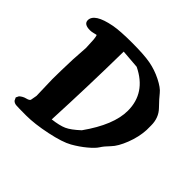

<svg xmlns="http://www.w3.org/2000/svg" viewBox="-164 -841 1013 1013"><g transform="rotate(45 342.5 -334.5)"><path d="M516.6 -398.4Q516.6 -531.7 385.3 -595.2L280.3 -603.5Q276.9 -340.8 264.6 -82Q316.9 -88.4 345.9 -101.3Q375 -114.3 417.5 -153.8Q516.6 -293 516.6 -398.4ZM658.2 -430.7V-396.5Q655.3 -341.8 633.5 -285.9Q611.8 -230 585.4 -202.9Q559.1 -175.8 547.4 -156.7Q535.6 -137.7 502.9 -110.4Q470.2 -83 429.9 -60.1Q389.6 -37.1 303.5 -19Q217.3 -1 155 -1Q92.8 -1 78.9 -2.4Q64.9 -3.9 56.2 -13.2L48.3 -29.8L56.2 -45.9Q71.8 -60.1 91.6 -64.9Q111.3 -69.8 113.8 -78.1L120.1 -112.8L116.7 -233.9Q116.7 -288.6 120.1 -383.8L126 -476.6L123 -536.6Q123.5 -536.6 121.1 -550.8Q118.7 -564.9 116.2 -564.7Q113.8 -564.5 99.9 -560.8Q85.9 -557.1 74.7 -557.1Q29.3 -557.1 28.8 -586.4Q28.8 -637.2 143.1 -659.2Q189.5 -668 278.6 -668Q367.7 -668 415.3 -659.2Q462.9 -650.4 507.6 -627.9Q552.2 -605.5 569.3 -583.5Q586.4 -561.5 622.3 -524.4Q658.2 -487.3 658.2 -430.7Z"/></g></svg>

Font: Drukaatie burti
Style: Bold
Weight: 700
Version: Version 0.14